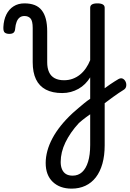

<svg xmlns="http://www.w3.org/2000/svg" viewBox="-75 -535 769 1139"><path d="M517 10Q532 -1 547.5 -12.5Q563 -24 577.5 -34Q592 -44 605 -52Q618 -60 628 -66Q643 -74 654 -68Q665 -62 670.5 -49.5Q676 -37 673.5 -23Q671 -9 657 -1Q645 6 629 17Q613 28 595.5 40.5Q578 53 560.5 66.5Q543 80 527 91ZM350 584Q280 584 238 544Q196 504 196 432Q196 397 206 360Q216 323 236 285.5Q256 248 286 210.5Q316 173 357 135Q374 120 391 105.5Q408 91 425 77Q442 63 460 51V-76Q447 -55 429.5 -37.5Q412 -20 390.5 -8Q369 4 345 10.5Q321 17 294 17Q236 17 197 -3.5Q158 -24 138.5 -64.5Q119 -105 119 -166V-369Q119 -411 106 -425.5Q93 -440 70 -440Q53 -440 41.5 -431Q30 -422 23.5 -405Q17 -388 15 -365Q14 -349 6 -341.5Q-2 -334 -20 -334Q-36 -334 -46 -341Q-56 -348 -55 -374Q-53 -417 -37.5 -448.5Q-22 -480 5.5 -497.5Q33 -515 70 -515Q105 -515 130.5 -505Q156 -495 172.5 -474Q189 -453 197 -422Q205 -391 205 -349V-166Q205 -131 216 -107Q227 -83 249.5 -71Q272 -59 305 -59Q333 -59 357 -68Q381 -77 400.5 -93Q420 -109 435 -131Q450 -153 460 -178V-489Q460 -502 470.5 -508.5Q481 -515 503 -515Q524 -515 535 -508.5Q546 -502 546 -489V327Q546 388 532.5 436Q519 484 493.5 517Q468 550 431.5 567Q395 584 350 584ZM356 507Q389 507 412 486Q435 465 447.5 424.5Q460 384 460 325V143Q447 152 435.5 160.5Q424 169 413.5 177.5Q403 186 393 195Q367 223 347 252Q327 281 313 310Q299 339 292 368Q285 397 285 426Q285 451 293 469.5Q301 488 316.5 497.5Q332 507 356 507Z"/></svg>

Font: Playwrite AR
Style: Regular
Weight: 400
Designer: Veronika Burian, José Scaglione
Foundry: TypeTogether
Version: Version 1.002